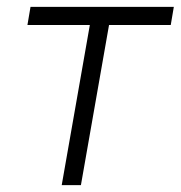

<svg xmlns="http://www.w3.org/2000/svg" viewBox="-20 -540 527 560"><path d="M60 -467H242L160 0H216L298 -467H478L487 -520H69Z"/></svg>

Font: Fixel Display Light
Style: Italic
Weight: 300
Italic angle: -10°
Designer: AlfaBravo + MacPaw
Foundry: Kyrylo Tkachov, Marchela Mozhyna, Serhii Makarenko, Maria Weinstein, Zakhar Kryvoshyya
Version: Version 1.210;Glyphs 3.2 (3217)